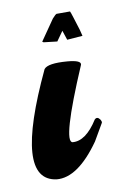

<svg xmlns="http://www.w3.org/2000/svg" viewBox="-67 -441 298 477"><g transform="rotate(-10 82.0 -202.5)"><path d="M62 -343Q62 -343 98 -395Q106 -404 109 -405H143Q144 -404 149 -388Q154 -372 159 -356L163 -340L124 -337L116 -361L99 -337Q99 -337 65 -341Q63 -342 62 -343ZM147 -270Q69 -88 93 -84Q126 -81 157 -130Q164 -137 171 -127Q174 -122 173 -119Q173 -119 148 -76Q91 5 38 0Q-67 -14 56 -275Q66 -288 115 -284Q150 -281 147 -270Z"/></g></svg>

Font: Sagha
Style: Regular
Weight: 400
Designer: MUHAMMAD YONI
Version: Version 001.000